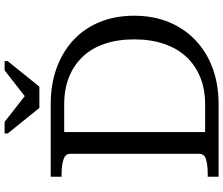

<svg xmlns="http://www.w3.org/2000/svg" viewBox="-86 -858 945 812"><g transform="rotate(-90 386.0 -452.5)"><path d="M335 -758H425L533 -892V-905H494L380 -816H390L276 -905H227V-892ZM44 -664V-710H350Q434 -710 502.5 -685.5Q571 -661 621 -615Q671 -569 698 -503.5Q725 -438 725 -357Q725 -276 698 -210.5Q671 -145 621 -97.5Q571 -50 502.5 -25Q434 0 350 0H44V-46H56Q93 -46 117 -53Q141 -60 141 -82V-628Q141 -648 117 -656Q93 -664 56 -664ZM350 -653H233V-57H350Q414 -57 464.5 -77.5Q515 -98 551 -136.5Q587 -175 606 -231Q625 -287 625 -357Q625 -427 606 -482.5Q587 -538 551 -575.5Q515 -613 464.5 -633Q414 -653 350 -653Z"/></g></svg>

Font: Roboto Serif 28pt
Style: Regular
Weight: 400
Designer: Greg Gazdowicz
Foundry: Commercial Type
Version: Version 1.008